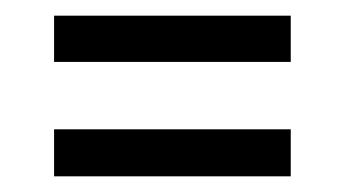

<svg xmlns="http://www.w3.org/2000/svg" viewBox="-20 -425 440 245"><path d="M49 -405H351V-346H49ZM49 -260H351V-200H49Z"/></svg>

Font: Pridi Light
Style: Regular
Weight: 300
Designer: Katatrad Team
Foundry: CadsonDemak
Version: Version 1.003